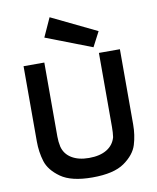

<svg xmlns="http://www.w3.org/2000/svg" viewBox="-100 -1016 903 1104"><g transform="rotate(-10 351.0 -464.0)"><path d="M70 0ZM632.5 -248.8V-687.5H510V-255Q510 -222.5 506.2 -196.2Q493.8 -151.2 453.8 -126.9Q413.8 -102.5 350 -102.5Q288.8 -102.5 248.8 -126.9Q208.8 -151.2 197.5 -196.2Q191.2 -225 191.2 -255V-687.5H70V-248.8Q70 -186.2 86.9 -131.2Q103.8 -76.2 165.6 -32.5Q227.5 11.2 350 11.2Q475 11.2 536.9 -32.5Q598.8 -76.2 615.6 -131.2Q632.5 -186.2 632.5 -248.8ZM216.2 -828.8 266.2 -938.8 530 -811.2 485 -725Z"/></g></svg>

Font: Cambay
Style: Bold
Weight: 700
Designer: Pooja Saxena
Foundry: Pooja Saxena
Version: Version 1.096;PS 001.096;hotconv 1.0.70;makeotf.lib2.5.58329